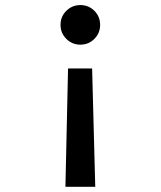

<svg xmlns="http://www.w3.org/2000/svg" viewBox="-20 -547 626 748"><path d="M234.9 180.7 245.1 -280.3H338.9L351.1 180.7ZM293 -527.3Q325.2 -527.3 347.7 -504.9Q370.1 -482.4 370.1 -450.2Q370.1 -418 347.7 -395.5Q325.2 -373 293 -373Q261.2 -373 238.5 -395.5Q215.8 -418 215.8 -450.2Q215.8 -482.4 238.5 -504.9Q261.2 -527.3 293 -527.3Z"/></svg>

Font: Cascadia Mono Medium
Style: Regular
Weight: 500
Monospace: yes
Designer: Aaron Bell
Foundry: Saja Typeworks
Version: Version 2407.024